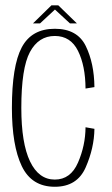

<svg xmlns="http://www.w3.org/2000/svg" viewBox="-20 -710 430 734"><path d="M189.5 4Q101 4 63.2 -75Q25.5 -154 25.5 -297.5Q25.5 -458 63.2 -529Q101 -600 189.5 -600Q275.5 -600 307.8 -534.2Q340 -468.5 341 -377L307 -371.5Q306.5 -458.5 278.2 -515.5Q250 -572.5 189.5 -572.5Q127.5 -572.5 94.5 -511.2Q61.5 -450 61.5 -297.5Q61.5 -162.5 94.8 -93Q128 -23.5 189.5 -23.5Q250 -23.5 278.2 -88.5Q306.5 -153.5 307 -223.5L341 -217.5Q340 -144 307.5 -70Q275 4 189.5 4ZM106 -620.5 176.5 -689.5H203L274 -620.5H247.5L190 -673.5L133 -620.5Z"/></svg>

Font: Anybody ExtraLight
Style: Regular
Weight: 200
Designer: Tyler Finck
Foundry: Etcetera Type Company
Version: Version 1.010; ttfautohint (v1.8.3) -l 8 -r 50 -G 200 -x 14 